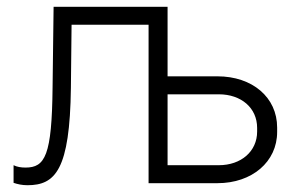

<svg xmlns="http://www.w3.org/2000/svg" viewBox="-20 -540 875 566"><path d="M61 6C143 6 186 -39 189 -281L191 -467H418V0H621C723 0 797 -63 797 -151V-164C797 -253 724 -315 621 -315H474V-520H138L135 -283C133 -81 113 -46 55 -46C42 -46 30 -48 20 -53V-1C32 3 45 6 61 6ZM474 -53V-262H625C691 -262 738 -222 738 -163V-152C738 -94 691 -53 625 -53Z"/></svg>

Font: Fixel Display Light
Style: Regular
Weight: 300
Designer: AlfaBravo + MacPaw
Foundry: Kyrylo Tkachov, Marchela Mozhyna, Serhii Makarenko, Maria Weinstein, Zakhar Kryvoshyya
Version: Version 1.211